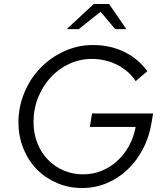

<svg xmlns="http://www.w3.org/2000/svg" viewBox="-20 -938 825 968"><path d="M73 0ZM743 -314Q731 -243 699 -183.5Q667 -124 621 -81Q575 -38 517 -14Q459 10 394 10Q326 10 267 -15.5Q208 -41 165 -85Q122 -129 97.5 -190Q73 -251 73 -321Q73 -400 103 -471.5Q133 -543 184 -595.5Q235 -648 303.5 -679.5Q372 -711 448 -711Q535 -711 605.5 -677Q676 -643 723 -579L664 -529Q630 -581 571 -611Q512 -641 443 -641Q383 -641 329 -616Q275 -591 235.5 -548Q196 -505 172.5 -447Q149 -389 149 -323Q149 -266 168 -217.5Q187 -169 220.5 -134Q254 -99 300 -79Q346 -59 399 -59Q448 -59 491.5 -76.5Q535 -94 570 -125.5Q605 -157 629.5 -201Q654 -245 664 -298H433L444 -366H752ZM561 -791 487 -879 377 -791H316L453 -918H530L617 -791Z"/></svg>

Font: Red Hat Text
Style: Italic
Weight: 400
Italic angle: -12°
Designer: Pentagram / MCKL
Foundry: Pentagram / MCKL
Version: Version 1.005; Red Hat Text Italic